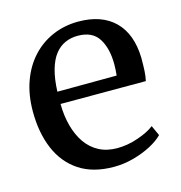

<svg xmlns="http://www.w3.org/2000/svg" viewBox="-90 -643 692 736"><g transform="rotate(-15 256.0 -275.0)"><path d="M274.5 11Q192 11 137.2 -25Q82.5 -61 55.2 -125.5Q28 -190 28 -274Q28 -340 47.2 -393.2Q66.5 -446.5 101.2 -484.2Q136 -522 183 -542.2Q230 -562.5 285 -562.5Q377.5 -562.5 429 -511.8Q480.5 -461 483 -365.5Q483 -335.5 481.8 -313.5Q480.5 -291.5 476.5 -275H138Q138.5 -227 149.5 -186.8Q160.5 -146.5 181.2 -117Q202 -87.5 233 -71.2Q264 -55 305 -55Q346.5 -55 388.8 -69.8Q431 -84.5 453.5 -102.5L472 -62Q454 -43.5 423 -27Q392 -10.5 353.2 0.2Q314.5 11 274.5 11ZM138.5 -323.5 374 -324.5Q375 -334 375.8 -346.5Q376.5 -359 376.5 -368.5Q376.5 -431.5 351.8 -471Q327 -510.5 269 -510.5Q241.5 -510.5 218.5 -500.2Q195.5 -490 178.2 -468Q161 -446 150.8 -410.2Q140.5 -374.5 138.5 -323.5Z"/></g></svg>

Font: Merriweather 36pt
Style: Regular
Weight: 400
Designer: Eben Sorkin
Foundry: Eben Sorkin
Version: Version 2.100